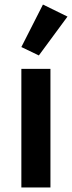

<svg xmlns="http://www.w3.org/2000/svg" viewBox="-20 -825 317 845"><path d="M277 -752 169 -805 74 -618 151 -581ZM202 0V-522H74V0Z"/></svg>

Font: IBM Plex Devanagari Medium
Style: Regular
Weight: 600
Designer: Mike Abbink, Paul van der Laan, Pieter van Rosmalen, Erin McLaughlin
Foundry: Bold Monday
Version: Version 1.0